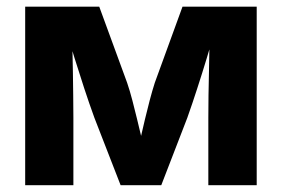

<svg xmlns="http://www.w3.org/2000/svg" viewBox="-20 -542 825 562"><path d="M53.7 0V-522.5H270.5L352.1 -299.8Q360.4 -275.4 367.4 -248.3Q374.5 -221.2 381.1 -193.8Q387.7 -166.5 393.8 -140.9Q399.9 -115.2 405.3 -93.3H380.4Q386.2 -114.7 392.1 -140.4Q397.9 -166 404.5 -193.6Q411.1 -221.2 418.2 -248.3Q425.3 -275.4 433.1 -299.8L514.2 -522.5H731.4V0H589.8V-196.8Q589.8 -230 590.3 -262.9Q590.8 -295.9 591.6 -328.9Q592.3 -361.8 592.8 -394.3Q593.3 -426.8 593.3 -459H611.3Q598.6 -416 585.2 -371.8Q571.8 -327.6 557.6 -283.9Q543.5 -240.2 528.3 -197.3L452.1 0H333L256.3 -197.3Q240.7 -240.2 226.3 -284.2Q211.9 -328.1 198.2 -372.1Q184.6 -416 171.9 -459H191.4Q191.4 -427.2 192.1 -394.8Q192.9 -362.3 193.4 -329.3Q193.8 -296.4 194.3 -263.2Q194.8 -230 194.8 -196.8V0Z"/></svg>

Font: Inter 28pt
Style: Bold
Weight: 700
Designer: Rasmus Andersson
Foundry: rsms
Version: Version 4.001;git-66647c0bb